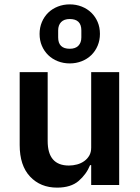

<svg xmlns="http://www.w3.org/2000/svg" viewBox="-20 -846 640 878"><path d="M299 -556Q270 -556 244.5 -566Q219 -576 200.5 -594Q182 -612 171.5 -636.5Q161 -661 161 -691Q161 -720 171.5 -745Q182 -770 200.5 -788Q219 -806 244.5 -816Q270 -826 299 -826Q328 -826 353.5 -816Q379 -806 397.5 -788Q416 -770 426.5 -745.5Q437 -721 437 -691Q437 -662 426.5 -637Q416 -612 397.5 -594Q379 -576 353.5 -566Q328 -556 299 -556ZM299 -623Q325 -623 338.5 -637Q352 -651 352 -675V-707Q352 -759 299 -759Q273 -759 259.5 -745Q246 -731 246 -707V-675Q246 -623 299 -623ZM397 -91H392Q375 -49 339.5 -18.5Q304 12 241 12Q165 12 117.5 -38.5Q70 -89 70 -183V-516H198V-201Q198 -89 295 -89Q314 -89 332.5 -94Q351 -99 365.5 -109.5Q380 -120 388.5 -135Q397 -150 397 -171V-516H525V0H397Z"/></svg>

Font: IBM Plex Mono SemiBold
Style: Regular
Weight: 600
Monospace: yes
Designer: Mike Abbink, Paul van der Laan, Pieter van Rosmalen
Foundry: Bold Monday
Version: Version 2.3